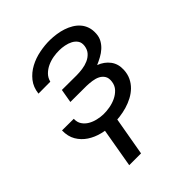

<svg xmlns="http://www.w3.org/2000/svg" viewBox="-211 -663 1009 1009"><g transform="rotate(-45 293.5 -158.0)"><path d="M298.8 -307.1Q319.3 -307.1 342.5 -310.3Q365.7 -313.5 385.7 -322.3Q405.8 -331.1 419.9 -346.7Q434.1 -362.3 437.5 -387.2Q440.4 -409.7 430.2 -424.6Q419.9 -439.5 403.1 -448.2Q386.2 -457 365.7 -460.9Q345.2 -464.8 328.1 -464.8Q306.6 -465.3 282.5 -461.2Q258.3 -457 236.8 -447Q215.3 -437 199.2 -420.9Q183.1 -404.8 177.2 -381.3L88.9 -380.9Q93.8 -424.3 117.9 -454.6Q142.1 -484.9 176.8 -503.4Q211.4 -522 252.2 -530Q293 -538.1 331.1 -537.6Q354 -537.1 377.9 -533.7Q401.9 -530.3 424.1 -522.9Q446.3 -515.6 465.8 -503.9Q485.4 -492.2 499.5 -475.8Q513.7 -459.5 521 -437.7Q528.3 -416 526.4 -388.2Q524.9 -364.7 514.4 -346.2Q503.9 -327.6 488 -313.2Q472.2 -298.8 452.4 -288.1Q432.6 -277.3 413.1 -269Q451.7 -254.4 474.1 -224.6Q496.6 -194.8 494.6 -152.3Q493.2 -122.1 481.7 -98.1Q470.2 -74.2 451.7 -56.2Q433.1 -38.1 409.2 -25.4Q385.3 -12.7 358.6 -4.9Q332 2.9 304.4 6.3Q276.9 9.8 251.5 9.3Q212.9 8.8 174.6 -0.7Q136.2 -10.3 106 -30.3Q75.7 -50.3 57.1 -81.5Q38.6 -112.8 39.6 -156.7L126.5 -156.2Q125.5 -130.9 137.5 -113.3Q149.4 -95.7 168.2 -84.7Q187 -73.7 209.7 -68.4Q232.4 -63 253.9 -62.5Q275.4 -62 300.5 -66.4Q325.7 -70.8 347.9 -81.3Q370.1 -91.8 386.5 -109.1Q402.8 -126.5 406.2 -151.9Q409.7 -177.2 400.1 -192.6Q390.6 -208 374 -216.3Q357.4 -224.6 336.7 -227.5Q315.9 -230.5 296.4 -231L176.3 -231.4L189.5 -307.6ZM248 222.2H160.2L203.6 -28.3H292Z"/></g></svg>

Font: Roboto Mono
Style: Italic
Weight: 400
Designer: Google
Version: Version 2.000985; 2015; ttfautohint (v1.3)